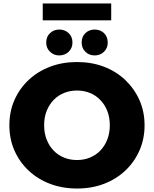

<svg xmlns="http://www.w3.org/2000/svg" viewBox="-20 -1071 886 1105"><path d="M423 14Q339 14 268 -13Q197 -40 144.5 -89.5Q92 -139 63 -205Q34 -271 34 -350Q34 -429 63 -495Q92 -561 144.5 -610.5Q197 -660 268 -687Q339 -714 423 -714Q508 -714 578.5 -687Q649 -660 701 -610.5Q753 -561 782.5 -495Q812 -429 812 -350Q812 -271 782.5 -204.5Q753 -138 701 -89Q649 -40 578.5 -13Q508 14 423 14ZM423 -150Q463 -150 497.5 -164Q532 -178 557.5 -204.5Q583 -231 597.5 -268Q612 -305 612 -350Q612 -396 597.5 -432.5Q583 -469 557.5 -495.5Q532 -522 497.5 -536Q463 -550 423 -550Q383 -550 348.5 -536Q314 -522 288.5 -495.5Q263 -469 248.5 -432.5Q234 -396 234 -350Q234 -305 248.5 -268Q263 -231 288.5 -204.5Q314 -178 348.5 -164Q383 -150 423 -150ZM525 -752Q493 -752 471.5 -773Q450 -794 450 -826Q450 -860 471.5 -880.5Q493 -901 525 -901Q557 -901 578.5 -880.5Q600 -860 600 -826Q600 -794 578.5 -773Q557 -752 525 -752ZM321 -752Q290 -752 268 -773Q246 -794 246 -826Q246 -860 268 -880.5Q290 -901 321 -901Q353 -901 375 -880.5Q397 -860 397 -826Q397 -794 375 -773Q353 -752 321 -752ZM226 -954V-1051H620V-954Z"/></svg>

Font: Montserrat Thin ExtraBold
Style: Regular
Weight: 800
Version: Version 9.000